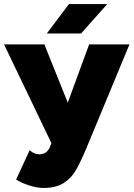

<svg xmlns="http://www.w3.org/2000/svg" viewBox="-20 -720 662 952"><path d="M60 170 127 25Q150 45 174 45Q212 45 227 10L235 -10L0 -500H200L316 -211L422 -500H622L407 18Q378 87 355 126Q332 165 294 188.5Q256 212 196 212Q163 212 123.5 199Q84 186 60 170ZM322 -700H512L382 -554H212Z"/></svg>

Font: Oak Sans Black
Style: Regular
Weight: 900
Designer: Erik Kennedy, Walven
Foundry: Erik Kennedy, Walven
Version: Version 1.000